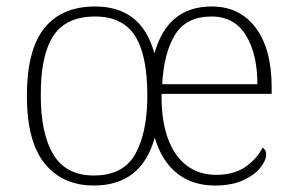

<svg xmlns="http://www.w3.org/2000/svg" viewBox="-20 -563 912 593"><path d="M270 10Q173 10 118 -58Q63 -126 63 -267Q63 -408 116.5 -475.5Q170 -543 274 -543Q344 -543 390 -508Q436 -473 457 -398Q497 -543 634 -543Q720 -543 769.5 -477.5Q819 -412 819 -294V-273H479Q478 -191 498.5 -135.5Q519 -80 557 -51.5Q595 -23 647 -23Q703 -23 738.5 -48Q774 -73 791 -107Q796 -104 799 -99Q802 -94 802 -86Q802 -68 784.5 -45.5Q767 -23 731.5 -6.5Q696 10 644 10Q574 10 526.5 -28Q479 -66 458 -138Q417 10 270 10ZM270 -21Q361 -21 398 -87.5Q435 -154 435 -268Q435 -394 396.5 -453Q358 -512 274 -512Q183 -512 144 -451Q105 -390 106 -267Q106 -150 145 -85.5Q184 -21 270 -21ZM775 -303Q775 -396 739.5 -454Q704 -512 633 -512Q555 -512 520.5 -455.5Q486 -399 481 -303Z"/></svg>

Font: Noto Serif Hentaigana ExtraLight
Style: Regular
Weight: 200
Designer: Kazuhiro Yamada
Foundry: nipponia
Version: Version 1.000